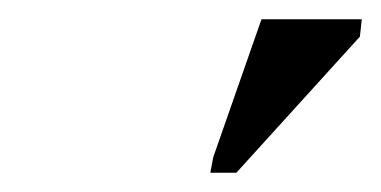

<svg xmlns="http://www.w3.org/2000/svg" viewBox="-20 -725 395 199"><path d="M198 -546 201 -562 251 -705H355L353 -687L225 -546Z"/></svg>

Font: Libra Serif Modern
Style: Italic
Weight: 400
Italic angle: -12°
Designer: Stefan Peev, Context Ltd
Foundry: Stefan Peev, Context Ltd
Version: Version 1.000